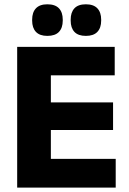

<svg xmlns="http://www.w3.org/2000/svg" viewBox="-20 -852 586 872"><path d="M58 0V-639H211V0ZM103.5 0V-130.5H505.5V0ZM147.5 -261.5V-387H493.5V-261.5ZM103 -510V-639H501V-510ZM195 -689Q160.5 -689 143.2 -707.2Q126 -725.5 126 -758.5V-762.5Q126 -796 143.2 -814.2Q160.5 -832.5 195 -832.5Q230.5 -832.5 247.8 -814.2Q265 -796 265 -762.5V-758.5Q265 -725.5 247.8 -707.2Q230.5 -689 195 -689ZM370 -689Q335 -689 318 -707.2Q301 -725.5 301 -758.5V-762.5Q301 -796 318 -814.2Q335 -832.5 370 -832.5Q405 -832.5 422.2 -814.2Q439.5 -796 439.5 -762.5V-758.5Q439.5 -725.5 422.2 -707.2Q405 -689 370 -689Z"/></svg>

Font: Anek Tamil Medium
Style: Bold
Weight: 700
Version: Version 1.003